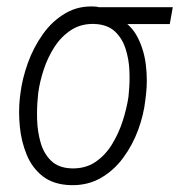

<svg xmlns="http://www.w3.org/2000/svg" viewBox="-20 -550 543 581"><path d="M40 -252.9 42 -268.6Q47.4 -312 64.2 -359.1Q81.1 -406.2 109.9 -446.8Q138.7 -487.3 179.4 -510.7Q220.2 -534.2 272 -529.8Q283.7 -527.8 294.7 -522.2Q305.7 -516.6 315.9 -509.5Q326.2 -502.4 335.9 -497.1Q377 -475.6 396.7 -436.5Q416.5 -397.5 421.6 -351.6Q426.8 -305.7 421.9 -264.6L419.9 -248Q415 -203.1 398.2 -157.2Q381.3 -111.3 353 -72.8Q324.7 -34.2 284.7 -11.2Q244.6 11.7 192.9 10.3Q141.1 8.3 109.1 -16.8Q77.1 -42 60.8 -81.8Q44.4 -121.6 40 -167Q35.6 -212.4 40 -252.9ZM95.7 -268.6 94.2 -252.4Q91.3 -223.6 92.3 -188Q93.3 -152.3 102.8 -118.9Q112.3 -85.4 134.5 -63.7Q156.7 -42 195.8 -40.5Q237.8 -39.1 268.3 -59.6Q298.8 -80.1 319.3 -113.8Q339.8 -147.5 351.8 -185.5Q363.8 -223.6 368.7 -256.8L370.1 -272.9Q373 -301.8 371.6 -336.4Q370.1 -371.1 359.9 -402.8Q349.6 -434.6 327.4 -455.1Q305.2 -475.6 266.6 -477.5Q226.1 -479 195.8 -459.5Q165.5 -439.9 145 -408.2Q124.5 -376.5 112.3 -339.4Q100.1 -302.2 95.7 -268.6ZM502.9 -528.3 493.7 -477.1H267.1L276.9 -528.3Z"/></svg>

Font: Roboto Condensed Light
Style: Italic
Weight: 300
Italic angle: -12°
Designer: Christian Robertson
Foundry: Google
Version: Version 3.0; 2020